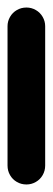

<svg xmlns="http://www.w3.org/2000/svg" viewBox="-20 -490 140 510"><path d="M0 -50.3H100V-420.3H0ZM50.3 -100Q36.3 -100 24.8 -93.3Q13.3 -86.7 6.7 -75.2Q0 -63.7 0 -50.3Q0 -36.3 6.7 -24.8Q13.3 -13.3 24.8 -6.7Q36.3 0 50.3 0Q63.7 0 75.2 -6.7Q86.7 -13.3 93.3 -24.8Q100 -36.3 100 -50.3Q100 -63.7 93.3 -75.2Q86.7 -86.7 75.2 -93.3Q63.7 -100 50.3 -100ZM50.3 -470Q36.3 -470 24.8 -463.3Q13.3 -456.7 6.7 -445.2Q0 -433.7 0 -420.3Q0 -406.3 6.7 -394.8Q13.3 -383.3 24.8 -376.7Q36.3 -370 50.3 -370Q63.7 -370 75.2 -376.7Q86.7 -383.3 93.3 -394.8Q100 -406.3 100 -420.3Q100 -433.7 93.3 -445.2Q86.7 -456.7 75.2 -463.3Q63.7 -470 50.3 -470Z"/></svg>

Font: Wavefont Thin
Style: Regular
Weight: 100
Monospace: yes
Version: Version 3.005;gftools[0.9.33]